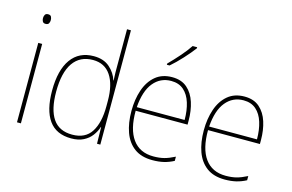

<svg xmlns="http://www.w3.org/2000/svg" viewBox="-96 -994 1875 1233"><g transform="rotate(15 841.5 -377.5)"><path d="M99 -722Q115 -722 120 -712Q125 -702 125 -690Q125 -677 119.5 -667.5Q114 -658 98 -658Q84 -658 78.5 -667.5Q73 -677 73 -690Q73 -702 78.5 -712Q84 -722 99 -722ZM111 -528V0H85V-528Z M447 10Q347 10 298.5 -58Q250 -126 250 -255Q250 -392 302.5 -465Q355 -538 453 -538Q519 -538 559 -502.5Q599 -467 613 -420H615Q613 -448 613 -474Q613 -500 613 -526V-760H639V0H617L615 -110H613Q603 -79 582.5 -51.5Q562 -24 528.5 -7Q495 10 447 10ZM447 -15Q534 -15 573.5 -77Q613 -139 613 -248V-284Q613 -392 572.5 -452.5Q532 -513 454 -513Q368 -513 322.5 -448Q277 -383 277 -255Q277 -137 318.5 -76Q360 -15 447 -15Z M974 -538Q1036 -538 1074 -504.5Q1112 -471 1129.5 -416Q1147 -361 1147 -295V-269H802Q801 -146 848.5 -80.5Q896 -15 987 -15Q1027 -15 1058 -23Q1089 -31 1128 -51V-23Q1096 -6 1062.5 2Q1029 10 987 10Q913 10 866.5 -24.5Q820 -59 798 -120Q776 -181 776 -261Q776 -338 797.5 -401Q819 -464 863 -501Q907 -538 974 -538ZM974 -513Q902 -513 856.5 -457.5Q811 -402 803 -293H1121Q1121 -356 1105.5 -406Q1090 -456 1057.5 -484.5Q1025 -513 974 -513ZM1078 -758Q1052 -723 1012.5 -680Q973 -637 937 -606H919V-614Q953 -648 989 -689Q1025 -730 1048 -765H1078Z M1455 -538Q1517 -538 1555 -504.5Q1593 -471 1610.5 -416Q1628 -361 1628 -295V-269H1283Q1282 -146 1329.5 -80.5Q1377 -15 1468 -15Q1508 -15 1539 -23Q1570 -31 1609 -51V-23Q1577 -6 1543.5 2Q1510 10 1468 10Q1394 10 1347.5 -24.5Q1301 -59 1279 -120Q1257 -181 1257 -261Q1257 -338 1278.5 -401Q1300 -464 1344 -501Q1388 -538 1455 -538ZM1455 -513Q1383 -513 1337.5 -457.5Q1292 -402 1284 -293H1602Q1602 -356 1586.5 -406Q1571 -456 1538.5 -484.5Q1506 -513 1455 -513Z"/></g></svg>

Font: Noto Sans Myanmar SemiCondensed Thin
Style: Regular
Weight: 100
Width: 4
Designer: Monotype Design Team
Foundry: Monotype Imaging Inc.
Version: Version 2.107; ttfautohint (v1.8.4.7-5d5b)